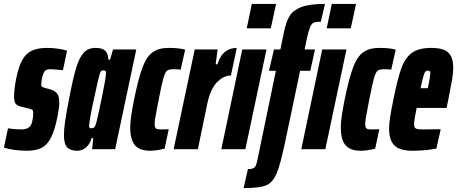

<svg xmlns="http://www.w3.org/2000/svg" viewBox="-43 -763 2338 982"><path d="M-23 -8 -2 -107Q13 -104 32 -102.5Q51 -101 67 -101Q112 -101 121 -138Q127 -162 127 -185Q127 -197 123 -200.5Q119 -204 108 -207L63 -218Q45 -222 37 -232.5Q29 -243 29 -267Q29 -310 41 -367Q53 -424 71 -456.5Q89 -489 119 -503.5Q149 -518 199 -518Q224 -518 253 -514Q282 -510 300 -504L279 -404Q229 -409 214 -409Q196 -409 188 -401.5Q180 -394 174 -372Q168 -350 168 -331Q168 -322 172.5 -319Q177 -316 185 -314L214 -306Q235 -300 247.5 -286.5Q260 -273 260 -238Q260 -211 251 -166Q237 -97 218 -59.5Q199 -22 170 -7Q141 8 94 8Q63 8 30 3.5Q-3 -1 -23 -8Z M284 -72Q284 -101 290 -143Q296 -185 310 -256Q330 -361 346 -414.5Q362 -468 385 -493Q408 -518 445 -518Q481 -518 496 -502.5Q511 -487 511 -458H520L535 -510H654L546 0H428L434 -56H425Q416 -24 396 -8Q376 8 353 8Q317 8 300.5 -9.5Q284 -27 284 -72ZM450 -137Q459 -173 479 -269.5Q499 -366 499 -389Q499 -399 495.5 -401Q492 -403 485 -403Q476 -403 471.5 -395.5Q467 -388 458.5 -352Q450 -316 437 -255Q413 -144 413 -119Q413 -111 415.5 -109Q418 -107 425 -107Q434 -107 439.5 -112.5Q445 -118 450 -137Z M623 -112Q623 -157 643 -255Q665 -363 686 -418.5Q707 -474 738 -496Q769 -518 820 -518Q873 -518 904 -509L881 -407Q866 -409 844 -409Q822 -409 812 -402Q802 -395 793 -364Q784 -333 769 -255L759 -203Q748 -148 748 -130Q748 -111 754.5 -106Q761 -101 778 -101Q804 -101 820 -102L799 -3Q758 8 725 8Q671 8 647 -20.5Q623 -49 623 -112Z M953 -510H1070L1060 -434H1069Q1083 -479 1109 -498.5Q1135 -518 1168 -518L1138 -377Q1101 -377 1067 -342.5Q1033 -308 1017 -232L969 0H845Z M1219 -618 1245 -743H1369L1342 -618ZM1089 0 1196 -510H1320L1212 0Z M1274 53 1368 -401H1333L1358 -510H1391L1409 -598Q1420 -651 1437.5 -680.5Q1455 -710 1497 -726.5Q1539 -743 1619 -743L1598 -652Q1572 -652 1561 -647Q1550 -642 1542.5 -623.5Q1535 -605 1525 -559L1515 -510H1568L1544 -401H1492L1415 -35Q1391 80 1371 126Q1351 172 1317 185.5Q1283 199 1203 199L1225 102Q1244 102 1253 97Q1262 92 1266 82.5Q1270 73 1274 53ZM1628 -618 1654 -743H1778L1751 -618ZM1498 0 1605 -510H1729L1621 0Z M1700 -112Q1700 -157 1720 -255Q1742 -363 1763 -418.5Q1784 -474 1815 -496Q1846 -518 1897 -518Q1950 -518 1981 -509L1958 -407Q1943 -409 1921 -409Q1899 -409 1889 -402Q1879 -395 1870 -364Q1861 -333 1846 -255L1836 -203Q1825 -148 1825 -130Q1825 -111 1831.5 -106Q1838 -101 1855 -101Q1881 -101 1897 -102L1876 -3Q1835 8 1802 8Q1748 8 1724 -20.5Q1700 -49 1700 -112Z M1947 -105Q1947 -131 1952.5 -165.5Q1958 -200 1969 -254Q1991 -363 2010 -415Q2029 -467 2063.5 -492.5Q2098 -518 2163 -518Q2225 -518 2250 -494Q2275 -470 2275 -417Q2275 -390 2269.5 -357Q2264 -324 2250 -254L2241 -211H2088Q2082 -182 2078.5 -161Q2075 -140 2075 -127Q2075 -110 2084.5 -105.5Q2094 -101 2116 -101L2211 -102L2189 -3Q2132 8 2067 8Q2000 8 1973.5 -20Q1947 -48 1947 -105ZM2145 -312 2148 -326Q2158 -375 2158 -388Q2158 -396 2155 -399Q2152 -402 2145 -402Q2138 -402 2133 -397Q2128 -392 2122.5 -373Q2117 -354 2108 -312Z"/></svg>

Font: Saira Ultra Condensed Black
Style: Italic
Weight: 900
Width: 1
Italic angle: -12°
Designer: Hector Gatti with collaboration of the Omnibus-Type team
Foundry: Omnibus-Type
Version: Version 1.001; ttfautohint (v1.8)